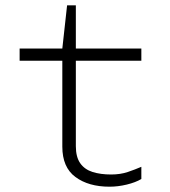

<svg xmlns="http://www.w3.org/2000/svg" viewBox="-20 -694 640 724"><path d="M393 10Q314 10 264.5 -26.5Q215 -63 215 -141V-465H54V-511H215L233 -674H266V-511H513V-465H266V-143Q266 -102 282.5 -78.5Q299 -55 329 -45.5Q359 -36 399 -36Q434 -36 462 -45.5Q490 -55 513 -65V-19Q491 -6 458 2Q425 10 393 10Z"/></svg>

Font: Chivo Mono Thin
Style: Regular
Weight: 250
Designer: Hector Gatti
Foundry: Omnibus-Type
Version: Version 1.008